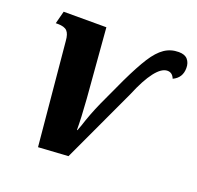

<svg xmlns="http://www.w3.org/2000/svg" viewBox="-102 -651 789 769"><g transform="rotate(20 292.5 -266.5)"><path d="M94 -429Q92 -458 80.5 -470Q69 -482 41 -482H32L46 -536H228L252 -240Q258 -160 258 -109H260L269 -133Q285 -184 310 -240L365 -359Q398 -428 423 -467Q448 -506 474.5 -524Q501 -542 535 -542Q561 -542 573 -528Q585 -514 585 -492Q585 -450 548 -433Q539 -456 518 -456Q493 -456 465.5 -420.5Q438 -385 410 -317L262 1L135 9Z"/></g></svg>

Font: Noto Serif CondExtraBold
Style: Italic
Weight: 800
Width: 3
Italic angle: -12°
Designer: Monotype Design Team
Foundry: Monotype Imaging Inc.
Version: Version 1.001